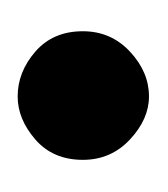

<svg xmlns="http://www.w3.org/2000/svg" viewBox="-6 -178 185 212"><g transform="rotate(90 86.0 -72.5)"><path d="M15 -72Q15 -103 37.5 -124Q60 -145 87 -145Q112 -145 134.5 -124Q157 -103 157 -72Q157 -39 134.5 -19.5Q112 0 87 0Q60 0 37.5 -19.5Q15 -39 15 -72Z"/></g></svg>

Font: Reem Kufi Fun
Style: Bold
Weight: 700
Designer: Khaled Hosny
Version: Version 1.005